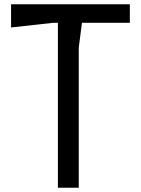

<svg xmlns="http://www.w3.org/2000/svg" viewBox="-20 -882 662 902"><path d="M32 -862V-753L231 -775H252V0H350V-658L365 -775H590V-862Z"/></svg>

Font: BackOut Medium
Style: Regular
Weight: 500
Designer: Frank Adebiaye
Foundry: Velvetyne Type Foundry
Version: Version 2.000;hotconv 1.0.109;makeotfexe 2.5.65596